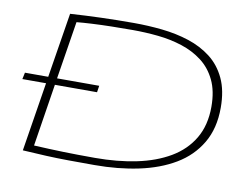

<svg xmlns="http://www.w3.org/2000/svg" viewBox="-78 -821 1230 942"><g transform="rotate(10 537.5 -350.0)"><path d="M25 -344 32 -377H148L200 -700Q278 -705 354.5 -707.5Q431 -710 516 -710Q587 -710 658 -702.5Q729 -695 792 -674.5Q855 -654 903.5 -616.5Q952 -579 980 -519.5Q1008 -460 1008 -374Q1008 -271 964.5 -197.5Q921 -124 844.5 -78.5Q768 -33 666 -11.5Q564 10 447 10Q373 10 316 9.5Q259 9 205.5 6.5Q152 4 88 0L143 -344ZM443 -25Q554 -25 648.5 -44.5Q743 -64 813.5 -105.5Q884 -147 923 -213Q962 -279 962 -371Q962 -449 936 -503Q910 -557 865.5 -591Q821 -625 764 -643.5Q707 -662 643.5 -668.5Q580 -675 517 -675Q466 -675 412.5 -674Q359 -673 313 -670.5Q267 -668 238 -665L192 -377H402L397 -344H187L138 -33Q214 -29 284 -27Q354 -25 443 -25Z"/></g></svg>

Font: Georama ExtraExtended ExtraLight
Style: Italic
Weight: 200
Width: 8
Italic angle: -9°
Designer: Jean-Baptiste Levee
Foundry: Production Type
Version: Version 1.000